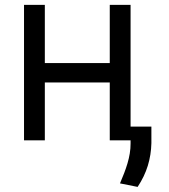

<svg xmlns="http://www.w3.org/2000/svg" viewBox="-20 -565 682 773"><path d="M160.5 -311.1H421.9V-545.5H505.7V-55.4H589.5V11.4Q588.4 58.6 575.1 102.1Q561.8 145.6 534.1 187.5L463.1 173.3Q472.3 152 479.9 131.9Q487.6 111.9 493.4 92.2Q499.3 72.4 502.5 52.7Q505.7 33 505.7 12.8V0H421.9V-233H160.5V0H76.7V-545.5H160.5Z"/></svg>

Font: Fast_Sans-Dotted
Style: Regular
Weight: 400
Version: Version 3.018